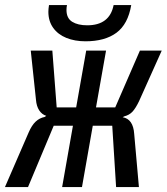

<svg xmlns="http://www.w3.org/2000/svg" viewBox="-39 -754 672 774"><path d="M141 -282.5 147.5 -287Q130 -292.5 119 -309.2Q108 -326 106 -352L85 -550H172L189.5 -321H268L308.5 -550H388.5L348 -321H425.5L525 -550H613L521.5 -346Q507.5 -317 494.8 -303.5Q482 -290 462 -285L455.5 -281.5Q498 -274 502 -214L521 0H429L413.5 -247H335L291.5 0H211.5L255 -247H177.5L74 0H-19L76.5 -220Q89 -249 104.8 -263.8Q120.5 -278.5 141 -282.5ZM156 -706.5Q156 -717.5 158.5 -733.5H231Q229 -724 229 -714Q229 -680.5 252 -666.2Q275 -652 312.5 -652Q403 -652 419 -733.5H490Q477 -656.5 430.5 -622Q384 -587.5 305.5 -587.5Q262.5 -587.5 228.5 -601.2Q194.5 -615 175.2 -642Q156 -669 156 -706.5Z"/></svg>

Font: JuliaMono
Style: Italic
Weight: 400
Italic angle: -9°
Monospace: yes
Designer: cormullion
Foundry: corm
Version: Version 0.057; ttfautohint (v1.8.4)